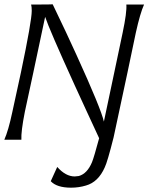

<svg xmlns="http://www.w3.org/2000/svg" viewBox="-20 -647 687 889"><path d="M565 -626H647Q629 -586 609 -496L570 -310L506 -11Q477 104 465 128Q435 196 378 212Q345 222 309 222Q243 222 215 192L245 126Q284 170 326 170Q331 170 345 168Q384 157 406 104Q415 82 439 -7Q415 -58 377 -141Q339 -224 326 -252Q208 -511 189 -569L134 -310Q121 -249 95 -129Q77 -38 79 0H0Q19 -43 37 -128Q48 -176 77 -312Q127 -550 127 -597Q127 -616 124 -626Q223 -626 224 -627Q292 -486 334 -393Q448 -143 461 -84L509 -311Q535 -435 548 -496Q568 -591 565 -626Z"/></svg>

Font: GFS Neohellenic Rg
Style: Italic
Weight: 400
Italic angle: -12°
Designer: Takis Katsoulidis and George D. Matthiopoulos
Foundry: Takis Katsoulidis and George D. Matthiopoulos
Version: Version 1.0